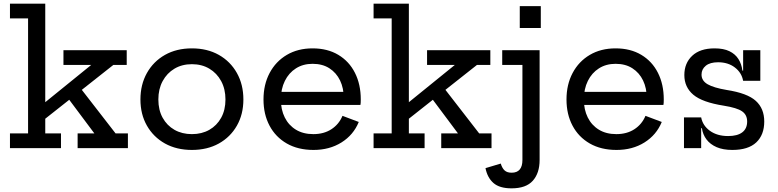

<svg xmlns="http://www.w3.org/2000/svg" viewBox="-20 -810 4254 1050"><path d="M227.5 -80.5H313.5V0H34.5V-80.5H133.5V-709.5H34.5V-790H227.5ZM410.5 -340.5 612 -80.5H679.5V0H404.5V-80.5H496L344 -284ZM200 -139 180.5 -213 479 -455H327V-535.5H673V-455H600Z M1029.5 10Q945.5 10 882.2 -25.2Q819 -60.5 783.5 -122.8Q748 -185 748 -266Q748 -347.5 783.5 -410.8Q819 -474 882.2 -509.8Q945.5 -545.5 1029.5 -545.5Q1113.5 -545.5 1176.8 -509.8Q1240 -474 1275.5 -410.8Q1311 -347.5 1311 -266Q1311 -185 1275.5 -122.8Q1240 -60.5 1176.8 -25.2Q1113.5 10 1029.5 10ZM1029.5 -76.5Q1083.5 -76.5 1124.8 -100Q1166 -123.5 1189.5 -166Q1213 -208.5 1213 -266Q1213 -323 1189.5 -366.5Q1166 -410 1124.8 -434.5Q1083.5 -459 1029.5 -459Q975.5 -459 934.2 -434.5Q893 -410 869.5 -366.5Q846 -323 846 -266Q846 -208.5 869.5 -166Q893 -123.5 934.2 -100Q975.5 -76.5 1029.5 -76.5Z M1694.5 10Q1610 10 1548.5 -25.2Q1487 -60.5 1454 -122.8Q1421 -185 1421 -266Q1421 -347.5 1454.5 -410.8Q1488 -474 1548.5 -509.8Q1609 -545.5 1689.5 -545.5Q1771 -545.5 1830.2 -510Q1889.5 -474.5 1921.2 -411.5Q1953 -348.5 1953 -266Q1953 -254 1952.5 -247.2Q1952 -240.5 1951 -236H1858Q1859 -243.5 1859.5 -252.2Q1860 -261 1860 -273Q1860 -327.5 1839.8 -369.8Q1819.5 -412 1781.5 -436.5Q1743.5 -461 1689.5 -461Q1637.5 -461 1598.5 -436.2Q1559.5 -411.5 1537.8 -367.5Q1516 -323.5 1516 -266Q1516 -210.5 1537.2 -167.8Q1558.5 -125 1598.2 -100.8Q1638 -76.5 1693.5 -76.5Q1751 -76.5 1792.2 -103.2Q1833.5 -130 1853 -176.5L1942 -143Q1913 -72 1847.5 -31Q1782 10 1694.5 10ZM1480.5 -236V-307.5H1923L1951 -236Z M2216 -80.5H2302V0H2023V-80.5H2122V-709.5H2023V-790H2216ZM2399 -340.5 2600.5 -80.5H2668V0H2393V-80.5H2484.5L2332.5 -284ZM2188.5 -139 2169 -213 2467.5 -455H2315.5V-535.5H2661.5V-455H2588.5Z M2726.5 -535.5H2931V65Q2931 136.5 2894 178.2Q2857 220 2777.5 220Q2712 220 2678.8 191Q2645.5 162 2635 109.5L2718.5 84.5Q2726 109.5 2739.5 122Q2753 134.5 2778 134.5Q2807.5 134.5 2822.2 117Q2837 99.5 2837 65V-455H2726.5ZM2822.5 -776.5H2937.5V-657H2822.5Z M3351.5 10Q3267 10 3205.5 -25.2Q3144 -60.5 3111 -122.8Q3078 -185 3078 -266Q3078 -347.5 3111.5 -410.8Q3145 -474 3205.5 -509.8Q3266 -545.5 3346.5 -545.5Q3428 -545.5 3487.2 -510Q3546.5 -474.5 3578.2 -411.5Q3610 -348.5 3610 -266Q3610 -254 3609.5 -247.2Q3609 -240.5 3608 -236H3515Q3516 -243.5 3516.5 -252.2Q3517 -261 3517 -273Q3517 -327.5 3496.8 -369.8Q3476.5 -412 3438.5 -436.5Q3400.5 -461 3346.5 -461Q3294.5 -461 3255.5 -436.2Q3216.5 -411.5 3194.8 -367.5Q3173 -323.5 3173 -266Q3173 -210.5 3194.2 -167.8Q3215.5 -125 3255.2 -100.8Q3295 -76.5 3350.5 -76.5Q3408 -76.5 3449.2 -103.2Q3490.5 -130 3510 -176.5L3599 -143Q3570 -72 3504.5 -31Q3439 10 3351.5 10ZM3137.5 -236V-307.5H3580L3608 -236Z M3985 10Q3934.5 10 3899.2 -5.2Q3864 -20.5 3843.8 -47.2Q3823.5 -74 3818.5 -109H3796L3814.5 -168Q3823 -123 3862.5 -94.5Q3902 -66 3962 -66Q4012.5 -66 4039.2 -86.2Q4066 -106.5 4066 -145.5Q4066 -182 4038.2 -201.2Q4010.5 -220.5 3938.5 -232Q3820.5 -250.5 3771.5 -292Q3722.5 -333.5 3722.5 -399.5Q3722.5 -464.5 3765.5 -505Q3808.5 -545.5 3888 -545.5Q3937 -545.5 3969 -530Q4001 -514.5 4018.2 -487.2Q4035.5 -460 4040 -424H4062.5L4044 -368Q4036 -412.5 3998.8 -441Q3961.5 -469.5 3907 -469.5Q3863 -469.5 3839.8 -450.5Q3816.5 -431.5 3816.5 -402Q3816.5 -368.5 3849.8 -349.2Q3883 -330 3954 -318Q4067 -300.5 4113.2 -258.5Q4159.5 -216.5 4159.5 -145.5Q4159.5 -72.5 4115.8 -31.2Q4072 10 3985 10ZM3720.5 0V-168H3814.5V0ZM4044 -368V-535.5H4138V-368Z"/></svg>

Font: Hepta Slab ExtraLight Medium
Style: Regular
Weight: 500
Version: Version 1.100